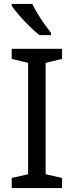

<svg xmlns="http://www.w3.org/2000/svg" viewBox="-20 -964 379 984"><path d="M298 0H40V-52L124 -71V-642L40 -662V-714H298V-662L214 -642V-71L298 -52ZM145 -944Q156 -922 172.5 -894.5Q189 -867 207.5 -841Q226 -815 241 -796V-784H182Q159 -802 130 -830.5Q101 -859 76.5 -887.5Q52 -916 40 -934V-944Z"/></svg>

Font: Noto Sans Syloti Nagri
Style: Regular
Weight: 400
Designer: Monotype Design Team
Foundry: Monotype Imaging Inc.
Version: Version 2.003; ttfautohint (v1.8.4.7-5d5b)